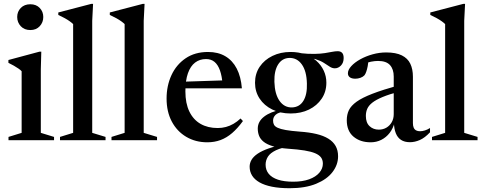

<svg xmlns="http://www.w3.org/2000/svg" viewBox="-20 -742 2562 1016"><path d="M140.5 -583Q109 -583 90 -603.2Q71 -623.5 71 -652Q71 -680.5 90 -700Q109 -719.5 140.5 -719.5Q171.5 -719.5 190.2 -700Q209 -680.5 209 -652Q209 -623.5 190.2 -603.2Q171.5 -583 140.5 -583ZM198.5 -468.5 196 -376.5V-39L266 -17.5V0H25V-17.5L94.5 -39V-365Q89 -371.5 78 -379Q67 -386.5 53.2 -394.5Q39.5 -402.5 24.5 -409.5V-424.5L188.5 -468.5Z M468 -39 538.5 -17.5V0H297.5V-17.5L367 -39V-614.5Q360 -621.5 349.2 -629.2Q338.5 -637 323.2 -645.5Q308 -654 288.5 -663V-676L463 -721.5H472.5L468 -632Z M740.5 -39 811 -17.5V0H570V-17.5L639.5 -39V-614.5Q632.5 -621.5 621.8 -629.2Q611 -637 595.8 -645.5Q580.5 -654 561 -663V-676L735.5 -721.5H745L740.5 -632Z M1081 -467Q1134 -467 1172.2 -444.5Q1210.5 -422 1232.8 -379Q1255 -336 1260 -274.5H943L943.5 -309.5L1204 -318L1158 -295.5Q1154.5 -339.5 1144 -369.2Q1133.5 -399 1115.5 -414.2Q1097.5 -429.5 1070 -429.5Q1037 -429.5 1012.5 -411Q988 -392.5 974.5 -354.5Q961 -316.5 961 -258.5Q961 -195 982 -151.8Q1003 -108.5 1041.2 -86.5Q1079.5 -64.5 1132 -64.5Q1154.5 -64.5 1175.2 -70Q1196 -75.5 1215.5 -86.8Q1235 -98 1253 -115L1265.5 -101.5Q1237.5 -63 1208.5 -38Q1179.5 -13 1147.2 -1Q1115 11 1077 11Q1014.5 11 965.5 -18Q916.5 -47 889 -99Q861.5 -151 861.5 -220.5Q861.5 -288 887.2 -344Q913 -400 962.2 -433.5Q1011.5 -467 1081 -467Z M1512.5 254Q1459 254 1419.2 246Q1379.5 238 1353.2 223Q1327 208 1314 187Q1301 166 1301 140Q1301 121 1311 103.8Q1321 86.5 1343.5 71.2Q1366 56 1402.5 43.2Q1439 30.5 1492 20H1525.5V30.5Q1471 38.5 1440.5 53Q1410 67.5 1397.8 87Q1385.5 106.5 1385.5 129.5Q1385.5 157.5 1402 177.8Q1418.5 198 1451 208.8Q1483.5 219.5 1531.5 219.5Q1580.5 219.5 1615.8 206.8Q1651 194 1669.8 172Q1688.5 150 1688.5 124Q1688.5 104.5 1678.8 91.2Q1669 78 1647.8 69Q1626.5 60 1591.2 54.2Q1556 48.5 1504.5 45Q1456 41.5 1424.5 32Q1393 22.5 1375.5 8.5Q1358 -5.5 1351 -23.2Q1344 -41 1344 -61.5Q1344 -99 1377.8 -125Q1411.5 -151 1471 -162.5L1483 -150.5Q1452.5 -147.5 1438.8 -134.8Q1425 -122 1425 -103.5Q1425 -91 1430 -81.8Q1435 -72.5 1449.5 -65.8Q1464 -59 1492 -54Q1520 -49 1566 -45.5Q1616.5 -42 1654.2 -33Q1692 -24 1717.5 -8.2Q1743 7.5 1756 30.5Q1769 53.5 1769 85Q1769 130 1739.5 168.5Q1710 207 1652.8 230.5Q1595.5 254 1512.5 254ZM1518 -141.5Q1463.5 -141.5 1420.8 -162.5Q1378 -183.5 1353.8 -220.2Q1329.5 -257 1329.5 -304Q1329.5 -352 1354.2 -388.8Q1379 -425.5 1421.8 -446.2Q1464.5 -467 1518 -467Q1560 -467 1594.8 -454.5Q1629.5 -442 1654.5 -419.8Q1679.5 -397.5 1693.2 -368Q1707 -338.5 1707 -304.5Q1707 -256.5 1682.2 -219.8Q1657.5 -183 1615 -162.2Q1572.5 -141.5 1518 -141.5ZM1525.5 -173.5Q1565 -175 1585.5 -208.5Q1606 -242 1604 -300Q1602.5 -365.5 1577.2 -401Q1552 -436.5 1510.5 -435.5Q1472.5 -434 1451.5 -400.5Q1430.5 -367 1432 -309Q1434 -244 1459.2 -208.2Q1484.5 -172.5 1525.5 -173.5ZM1582 -436 1565 -461Q1611.5 -456 1644.2 -456.8Q1677 -457.5 1699.2 -461Q1721.5 -464.5 1737.8 -467.8Q1754 -471 1767.5 -471Q1782 -471 1790.2 -462.5Q1798.5 -454 1798.5 -435Q1798.5 -410 1784.2 -395.2Q1770 -380.5 1752 -380.5Q1738 -380.5 1724.8 -389.2Q1711.5 -398 1694 -409.2Q1676.5 -420.5 1649.8 -428.8Q1623 -437 1582 -436Z M2091.5 -291 2097 -258.5Q2040.5 -243.5 2005 -228.8Q1969.5 -214 1950.2 -198.8Q1931 -183.5 1923.5 -166.5Q1916 -149.5 1916 -128.5Q1916 -92.5 1935.8 -74.2Q1955.5 -56 1984.5 -56Q2007 -56 2024.8 -66.5Q2042.5 -77 2053 -95.5Q2063.5 -114 2063.5 -138V-337Q2063.5 -375.5 2043.8 -397.5Q2024 -419.5 1980.5 -419.5Q1963 -419.5 1943 -415.5Q1923 -411.5 1907.5 -404L1931 -429.5Q1929 -409.5 1925.8 -392.2Q1922.5 -375 1918.2 -362.8Q1914 -350.5 1908.5 -343.5Q1900.5 -335 1887.2 -330.2Q1874 -325.5 1860 -325.5Q1841.5 -325.5 1831.2 -333Q1821 -340.5 1821 -354Q1821 -372.5 1838.8 -392Q1856.5 -411.5 1886 -428Q1915.5 -444.5 1951.5 -454.5Q1987.5 -464.5 2023.5 -464.5Q2075 -464.5 2106.2 -449Q2137.5 -433.5 2151.2 -404.8Q2165 -376 2165 -336V-90.5Q2165 -76 2169.2 -66.2Q2173.5 -56.5 2182 -52Q2190.5 -47.5 2202.5 -47.5Q2215 -47.5 2228.5 -51.8Q2242 -56 2255.5 -64.5V-42Q2228.5 -13 2201.8 -1.2Q2175 10.5 2149.5 10.5Q2120.5 10.5 2102 -1.8Q2083.5 -14 2074.5 -37Q2065.5 -60 2064.5 -91.5L2068 -94Q2060 -62 2041.8 -38.5Q2023.5 -15 1997.8 -2Q1972 11 1941.5 11Q1886 11 1850.5 -19Q1815 -49 1815 -106Q1815 -135.5 1826.2 -159Q1837.5 -182.5 1867 -203.8Q1896.5 -225 1951 -246Q2005.5 -267 2091.5 -291Z M2436.5 -39 2507 -17.5V0H2266V-17.5L2335.5 -39V-614.5Q2328.5 -621.5 2317.8 -629.2Q2307 -637 2291.8 -645.5Q2276.5 -654 2257 -663V-676L2431.5 -721.5H2441L2436.5 -632Z"/></svg>

Font: Newsreader 36pt Medium
Style: Regular
Weight: 500
Designer: Hugues Gentile
Foundry: Production Type
Version: Version 1.003